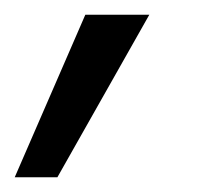

<svg xmlns="http://www.w3.org/2000/svg" viewBox="-77 -119 268 261"><path d="M-57 122 39 -99H126L1 122Z"/></svg>

Font: DM Sans 36pt
Style: Italic
Weight: 400
Italic angle: -10°
Designer: Colophon Foundry, Jonny Pinhorn
Foundry: Colophon Foundry
Version: Version 4.004;gftools[0.9.30]